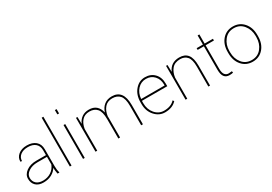

<svg xmlns="http://www.w3.org/2000/svg" viewBox="30 -1674 3683 2595"><g transform="rotate(-30 1872.0 -376.0)"><path d="M415.5 -149.4V-268.1H266.1Q184.1 -268.1 127.7 -230.2Q71.3 -192.4 71.3 -137.7Q71.3 -83 106.9 -49.3Q142.6 -15.6 211.9 -15.6Q281.2 -15.6 335.7 -50.3Q390.1 -85 415.5 -149.4ZM415.5 -89.4V-97.7Q388.2 -49.8 333.7 -19.8Q279.3 10.3 204.1 10.3Q128.9 10.3 86.9 -30Q44.9 -70.3 44.9 -137.7Q44.9 -205.1 107.7 -250Q170.4 -294.9 264.6 -294.9H415.5V-372.1Q415.5 -438 373.3 -474.9Q331.1 -511.7 256.8 -511.7Q182.6 -511.7 138.9 -477.1Q95.2 -442.4 95.2 -387.7L73.2 -388.7L72.3 -391.1Q69.3 -452.6 120.1 -495.4Q170.9 -538.1 254.9 -538.1Q338.9 -538.1 390.4 -495.1Q441.9 -452.1 441.9 -371.1V-106.4Q441.9 -48.3 455.6 0H426.3Q415.5 -58.6 415.5 -89.4Z M644.5 0H618.2V-761.7H644.5Z M850.6 -694.3H824.2V-761.7H850.6ZM850.6 0H824.2V-528.3H850.6Z M1401.9 0H1375V-302.2Q1375 -417.5 1333.7 -464.6Q1292.5 -511.7 1217.3 -511.7Q1142.1 -511.7 1099.6 -463.6Q1057.1 -415.5 1045.4 -338.9V0H1018.6V-528.3H1041.5L1044.9 -419.4Q1068.8 -475.6 1113.8 -506.8Q1158.7 -538.1 1223.1 -538.1Q1361.3 -538.1 1393.1 -395.5Q1414.1 -462.9 1461.7 -500.7Q1509.3 -538.6 1580.6 -538.6Q1758.8 -538.6 1758.8 -301.8V-0.5H1731.9V-302.7Q1731.9 -417.5 1690.9 -464.8Q1649.9 -512.2 1573.7 -512.2Q1497.6 -512.2 1454.6 -461.7Q1411.6 -411.1 1400.9 -331.1L1401.9 -300.3Z M1909.2 -311 1910.6 -308.1H2274.9V-324.2Q2274.9 -404.8 2226.1 -458.3Q2177.2 -511.7 2099.1 -511.7Q2021 -511.7 1968.5 -454.3Q1916 -397 1909.2 -311ZM1878.9 -244.1V-275.4Q1878.9 -389.2 1942.4 -463.6Q2005.9 -538.1 2097.2 -538.1Q2188.5 -538.1 2244.9 -479.5Q2301.3 -420.9 2301.3 -322.3V-281.7H1905.3V-244.1Q1905.3 -148.4 1961.4 -82.3Q2017.6 -16.1 2100.6 -16.1Q2210.9 -16.1 2267.6 -80.6L2281.7 -60.1Q2218.3 10.3 2100.6 10.3Q2010.3 10.3 1944.6 -62.7Q1878.9 -135.7 1878.9 -244.1Z M2633.3 -538.1Q2719.7 -538.1 2762.9 -483.6Q2806.2 -429.2 2806.2 -311V0H2779.8V-312Q2779.8 -421.9 2740.5 -466.8Q2701.2 -511.7 2633.8 -511.7Q2548.3 -511.7 2504.9 -460.7Q2461.4 -409.7 2450.7 -330.1V0H2424.3V-528.3H2446.8L2450.2 -419.4Q2500.5 -538.1 2633.3 -538.1Z M3107.9 10.3Q3054.7 10.3 3027.1 -24.4Q2999.5 -59.1 2999.5 -136.2V-501.5H2901.9V-528.3H2999.5V-670.9H3026.4V-528.3H3156.2V-501.5H3026.4V-136.2Q3026.4 -71.3 3048.3 -43.7Q3070.3 -16.1 3106.4 -16.1Q3125.5 -16.1 3158.2 -20.5L3163.1 3.4Q3141.6 10.3 3107.9 10.3Z M3265.6 -253.9Q3265.6 -154.3 3321 -85.2Q3376.5 -16.1 3470.2 -16.1Q3564 -16.1 3619.6 -85.4Q3675.3 -154.8 3675.3 -253.9V-274.4Q3675.3 -371.6 3619.1 -441.7Q3563 -511.7 3470.2 -511.7Q3377.4 -511.7 3321.5 -441.7Q3265.6 -371.6 3265.6 -274.4ZM3239.3 -274.4Q3239.3 -390.6 3303.5 -464.4Q3367.7 -538.1 3470.2 -538.1Q3572.8 -538.1 3637.2 -464.4Q3701.7 -390.6 3701.7 -274.4V-253.9Q3701.7 -137.2 3637.5 -63.5Q3573.2 10.3 3470.7 10.3Q3368.2 10.3 3303.7 -63.5Q3239.3 -137.2 3239.3 -253.9Z"/></g></svg>

Font: Roboto-Thin
Style: Regular
Weight: 250
Designer: Google
Version: Version 1.100141; 2013; ttfautohint (v0.94.14-c901) -l 8 -r 